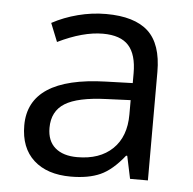

<svg xmlns="http://www.w3.org/2000/svg" viewBox="-45 -589 646 644"><g transform="rotate(5 278.0 -267.0)"><path d="M415 0 398.9 -76.2H395Q355 -25.9 315.2 -8.1Q275.4 9.8 215.8 9.8Q136.2 9.8 91.1 -31.2Q45.9 -72.3 45.9 -147.9Q45.9 -310.1 305.2 -317.9L396 -320.8V-354Q396 -417 368.9 -447Q341.8 -477.1 282.2 -477.1Q215.3 -477.1 130.9 -436L106 -498Q145.5 -519.5 192.6 -531.7Q239.7 -543.9 287.1 -543.9Q382.8 -543.9 429 -501.5Q475.1 -459 475.1 -365.2V0ZM231.9 -57.1Q307.6 -57.1 350.8 -98.6Q394 -140.1 394 -214.8V-263.2L313 -259.8Q216.3 -256.3 173.6 -229.7Q130.9 -203.1 130.9 -147Q130.9 -103 157.5 -80.1Q184.1 -57.1 231.9 -57.1Z"/></g></svg>

Font: f02034202
Style: Regular
Weight: 400
Foundry: Ascender Corporation
Version: Version 1.10